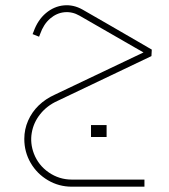

<svg xmlns="http://www.w3.org/2000/svg" viewBox="-20 -462 641 730"><path d="M188.4 -102.1Q153.3 -86.3 127.2 -61.2Q101.2 -36 86.8 -3.1Q72.4 29.7 72.4 66.1Q72.4 115.6 96.4 157.1Q120.5 198.7 162.1 223.2Q203.7 247.8 253.1 247.8H529.2V220.8H253.1Q205 220.8 165.5 193.6Q125.9 166.4 108.8 121.9Q94 82.7 100.7 43.2Q107.5 3.6 133.1 -28.3Q158.7 -60.3 198.3 -78.2L555.8 -248.7L557.1 -273.4Q557.1 -273.4 504.5 -304Q451.9 -334.5 393.4 -368.3Q335 -402 294.1 -425.4Q259.4 -445.1 222.3 -441.5Q185.3 -437.9 154.5 -412.1Q123.7 -386.2 107.9 -342.2L103.9 -332.3L128.6 -322.4L132.6 -332.7Q145.7 -370.1 170.6 -391.4Q195.6 -412.8 225.3 -415.5Q254.9 -418.2 282.4 -402.4Q414.6 -326 491 -282.4Q513 -269.3 525.6 -262.6ZM385.3 58.9Q385.3 45 385.3 36Q385.3 27 385.3 13.5Q371.4 13.5 362.9 13.5Q354.3 13.5 344.9 13.5Q337.7 13.5 326 13.5Q326 27 326 36Q326 45 326 58.9Q326 58.9 337 58.9Q348 58.9 366 58.9Q366 58.9 385.3 58.9Z"/></svg>

Font: Arad-VF Thin Dots1
Style: Regular
Weight: 100
Designer: Mohammad Darvishi
Version: Version 1.000;August 30, 2024;FontCreator 15.0.0.2992 64-bit